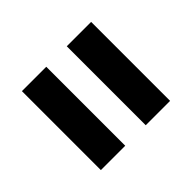

<svg xmlns="http://www.w3.org/2000/svg" viewBox="-79 -754 808 808"><g transform="rotate(45 325.0 -350.0)"><path d="M90 -411V-556H560V-411ZM90 -144V-289H560V-144Z"/></g></svg>

Font: Martian Mono SemiCondensed
Style: Bold
Weight: 700
Width: 4
Designer: Roman Shamin
Foundry: Evil Martians
Version: Version 1.000